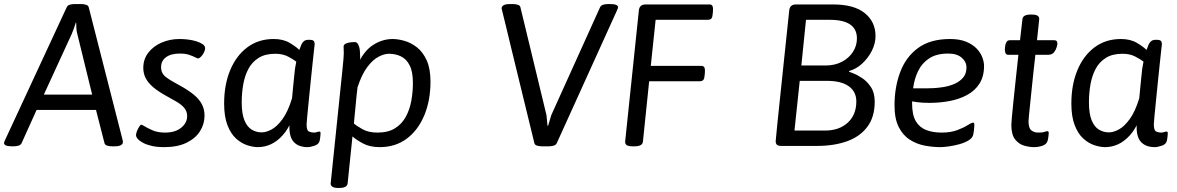

<svg xmlns="http://www.w3.org/2000/svg" viewBox="-43 -722 5826 950"><path d="M357 -702Q372 -702 383 -698.5Q394 -695 396 -686L564 -28Q565 -25 565 -22.5Q565 -20 565 -18Q565 -10 555.5 -4Q546 2 521 2H513Q498 2 487 -1.5Q476 -5 474 -14L432 -178H138L64 -14Q60 -5 49 -1.5Q38 2 23 2H18Q-23 2 -23 -14Q-23 -19 -18 -29L287 -686Q291 -695 301.5 -698.5Q312 -702 328 -702ZM334 -610H332Q328 -596 322.5 -581Q317 -566 311 -552L174 -254H413L340 -552Q336 -566 335 -581Q334 -596 334 -610Z M846 -529Q864 -529 886 -526.5Q908 -524 927.5 -518Q947 -512 959.5 -503.5Q972 -495 972 -483Q972 -474 966 -462Q960 -450 951.5 -441.5Q943 -433 938 -433Q932 -433 924 -438Q912 -444 893.5 -450.5Q875 -457 847 -457Q803 -457 778.5 -439Q754 -421 754 -390Q754 -359 777.5 -341Q801 -323 845 -300Q889 -276 916.5 -253Q944 -230 956.5 -205Q969 -180 969 -150Q969 -108 946.5 -72.5Q924 -37 879.5 -15.5Q835 6 770 6Q734 6 708 0Q682 -6 664.5 -15.5Q647 -25 638.5 -35Q630 -45 630 -53Q630 -62 635 -74Q640 -86 646 -95.5Q652 -105 656 -105Q658 -105 662 -103Q666 -101 671 -98Q685 -89 711 -77.5Q737 -66 774 -66Q824 -66 853.5 -90Q883 -114 883 -147Q883 -172 867.5 -189.5Q852 -207 827.5 -220.5Q803 -234 777 -249Q739 -270 714.5 -291Q690 -312 678 -335Q666 -358 666 -386Q666 -429 690.5 -461Q715 -493 756 -511Q797 -529 846 -529Z M1311 -529Q1358 -529 1390 -510Q1422 -491 1438 -475Q1443 -490 1448 -501Q1453 -512 1461 -518.5Q1469 -525 1483 -525H1489Q1504 -525 1509 -519.5Q1514 -514 1514 -504Q1514 -504 1511 -477Q1508 -450 1503.5 -407.5Q1499 -365 1494 -316Q1489 -267 1484.5 -221.5Q1480 -176 1477 -145Q1474 -114 1474 -107Q1474 -76 1486 -71Q1498 -66 1510 -66Q1519 -66 1525.5 -68.5Q1532 -71 1537 -71Q1543 -71 1543 -64Q1543 -63 1542.5 -53.5Q1542 -44 1539 -27Q1535 -8 1513.5 -1Q1492 6 1479 6Q1436 6 1412.5 -17.5Q1389 -41 1389 -92V-141L1404 -135Q1384 -84 1356 -53Q1328 -22 1297 -8Q1266 6 1233 6Q1209 6 1180 -3.5Q1151 -13 1125 -36.5Q1099 -60 1082.5 -102.5Q1066 -145 1066 -210Q1066 -303 1096 -375Q1126 -447 1181 -488Q1236 -529 1311 -529ZM1319 -456Q1269 -456 1236.5 -435.5Q1204 -415 1186 -381Q1168 -347 1160.5 -304Q1153 -261 1153 -216Q1153 -159 1166.5 -126.5Q1180 -94 1202.5 -80.5Q1225 -67 1252 -67Q1274 -67 1301 -81.5Q1328 -96 1355 -133Q1382 -170 1402 -236Q1405 -269 1408 -299Q1411 -329 1413 -348Q1415 -367 1415 -367Q1416 -380 1418.5 -392.5Q1421 -405 1423 -417Q1409 -428 1382.5 -442Q1356 -456 1319 -456Z M1900 -529Q1927 -529 1959.5 -519.5Q1992 -510 2021 -487Q2050 -464 2068.5 -423Q2087 -382 2087 -318Q2087 -224 2056 -150.5Q2025 -77 1969 -35.5Q1913 6 1836 6Q1786 6 1751.5 -13Q1717 -32 1701 -47L1677 186Q1674 208 1635 208H1631Q1611 208 1602 202Q1593 196 1593 187L1652 -383Q1655 -412 1656.5 -431Q1658 -450 1658 -457Q1658 -475 1657.5 -480.5Q1657 -486 1657 -491Q1657 -502 1669.5 -507Q1682 -512 1695.5 -513Q1709 -514 1713 -514Q1717 -514 1723 -510Q1729 -506 1734 -490.5Q1739 -475 1739 -439Q1739 -424 1737.5 -406.5Q1736 -389 1734 -378L1723 -395Q1755 -468 1801.5 -498.5Q1848 -529 1900 -529ZM1881 -456Q1859 -456 1830.5 -441.5Q1802 -427 1774.5 -390.5Q1747 -354 1726 -290Q1721 -250 1717 -204Q1713 -158 1708 -111Q1720 -100 1750 -83Q1780 -66 1824 -66Q1877 -66 1911 -87Q1945 -108 1964.5 -143.5Q1984 -179 1992 -222.5Q2000 -266 2000 -312Q2000 -367 1984 -398.5Q1968 -430 1941 -443Q1914 -456 1881 -456Z M2973 -702Q2995 -702 3005 -698Q3015 -694 3015 -686Q3015 -681 3010 -671L2712 -14Q2708 -5 2697 -1.5Q2686 2 2671 2H2640Q2625 2 2614 -1.5Q2603 -5 2601 -14Q2561 -179 2533 -293Q2505 -407 2487.5 -480Q2470 -553 2460 -594Q2450 -635 2445.5 -653Q2441 -671 2440 -675.5Q2439 -680 2439 -681Q2439 -690 2448.5 -696Q2458 -702 2484 -702H2493Q2508 -702 2519 -698.5Q2530 -695 2532 -686L2661 -152L2666 -100H2669L2685 -153L2926 -686Q2930 -695 2941 -698.5Q2952 -702 2967 -702Z M3468 -700Q3485 -700 3485 -678Q3485 -661 3482 -642.5Q3479 -624 3460 -624H3201L3177 -396H3428Q3445 -396 3445 -374Q3445 -357 3442 -338.5Q3439 -320 3420 -320H3169L3138 -20Q3135 2 3096 2H3088Q3073 2 3065 -0.5Q3057 -3 3053.5 -8Q3050 -13 3050 -20Q3067 -183 3084 -345Q3101 -507 3118 -670Q3121 -700 3151 -700Z M4079 -700Q4183 -700 4236 -657Q4289 -614 4289 -544Q4289 -506 4270.5 -470Q4252 -434 4222.5 -407Q4193 -380 4159 -371L4158 -367Q4158 -367 4177 -360Q4196 -353 4221.5 -336.5Q4247 -320 4266 -291.5Q4285 -263 4285 -219Q4285 -143 4248.5 -94.5Q4212 -46 4148 -23Q4084 0 3999 0H3822Q3808 0 3801.5 -5.5Q3795 -11 3795 -24Q3795 -24 3795.5 -28.5Q3796 -33 3797.5 -50Q3799 -67 3803 -107Q3807 -147 3814.5 -217.5Q3822 -288 3833.5 -399Q3845 -510 3862 -670Q3865 -700 3895 -700ZM4048 -322H3914L3888 -76H4039Q4109 -76 4151.5 -115Q4194 -154 4194 -220Q4194 -268 4157 -295Q4120 -322 4048 -322ZM4062 -624H3945L3922 -398H4043Q4088 -398 4123 -416.5Q4158 -435 4177.5 -465.5Q4197 -496 4197 -532Q4197 -624 4062 -624Z M4658 -529Q4705 -529 4737.5 -515.5Q4770 -502 4789.5 -481.5Q4809 -461 4817.5 -438Q4826 -415 4826 -396Q4826 -344 4803.5 -308.5Q4781 -273 4742 -252Q4703 -231 4655 -222Q4607 -213 4556 -213Q4520 -213 4494.5 -216.5Q4469 -220 4453 -224L4470 -259V-210Q4470 -154 4488 -123Q4506 -92 4539 -79Q4572 -66 4616 -66Q4661 -66 4693 -78Q4725 -90 4744.5 -102.5Q4764 -115 4771 -115Q4774 -115 4776 -113.5Q4778 -112 4778 -103Q4778 -102 4777.5 -95Q4777 -88 4776 -78Q4775 -68 4773 -58Q4770 -40 4750.5 -28Q4731 -16 4704 -8.5Q4677 -1 4651 2.5Q4625 6 4609 6Q4572 6 4532.5 -1.5Q4493 -9 4459 -30.5Q4425 -52 4404 -93Q4383 -134 4383 -201Q4383 -290 4411 -365Q4439 -440 4499.5 -484.5Q4560 -529 4658 -529ZM4649 -457Q4591 -457 4555 -433.5Q4519 -410 4500 -371Q4481 -332 4475 -285H4546Q4555 -285 4577 -286Q4599 -287 4626.5 -291.5Q4654 -296 4679.5 -307Q4705 -318 4722 -337.5Q4739 -357 4739 -388Q4739 -416 4715.5 -436.5Q4692 -457 4649 -457Z M5061 -650Q5082 -650 5090.5 -644.5Q5099 -639 5099 -628L5088 -523H5173Q5182 -523 5185.5 -518.5Q5189 -514 5189 -504Q5189 -502 5185.5 -489Q5182 -476 5172.5 -463.5Q5163 -451 5144 -451H5080Q5080 -451 5077.5 -428.5Q5075 -406 5071 -370.5Q5067 -335 5063 -294.5Q5059 -254 5055 -216.5Q5051 -179 5048.5 -153.5Q5046 -128 5046 -123Q5046 -88 5060 -77Q5074 -66 5094 -66Q5117 -66 5125.5 -69.5Q5134 -73 5139 -73Q5146 -73 5146 -64Q5146 -63 5145 -51.5Q5144 -40 5141 -27Q5136 -8 5115.5 -1Q5095 6 5073 6Q5050 6 5024 -1.5Q4998 -9 4979.5 -32.5Q4961 -56 4961 -104Q4961 -112 4963.5 -140Q4966 -168 4970 -207Q4974 -246 4978.5 -288.5Q4983 -331 4987 -368Q4991 -405 4993.5 -428Q4996 -451 4996 -451H4946Q4936 -451 4932.5 -458.5Q4929 -466 4929 -478Q4929 -484 4930.5 -494.5Q4932 -505 4937 -514Q4942 -523 4954 -523H5004L5016 -628Q5019 -650 5057 -650Z M5503 -529Q5550 -529 5582 -510Q5614 -491 5630 -475Q5635 -490 5640 -501Q5645 -512 5653 -518.5Q5661 -525 5675 -525H5681Q5696 -525 5701 -519.5Q5706 -514 5706 -504Q5706 -504 5703 -477Q5700 -450 5695.5 -407.5Q5691 -365 5686 -316Q5681 -267 5676.5 -221.5Q5672 -176 5669 -145Q5666 -114 5666 -107Q5666 -76 5678 -71Q5690 -66 5702 -66Q5711 -66 5717.5 -68.5Q5724 -71 5729 -71Q5735 -71 5735 -64Q5735 -63 5734.5 -53.5Q5734 -44 5731 -27Q5727 -8 5705.5 -1Q5684 6 5671 6Q5628 6 5604.5 -17.5Q5581 -41 5581 -92V-141L5596 -135Q5576 -84 5548 -53Q5520 -22 5489 -8Q5458 6 5425 6Q5401 6 5372 -3.5Q5343 -13 5317 -36.5Q5291 -60 5274.5 -102.5Q5258 -145 5258 -210Q5258 -303 5288 -375Q5318 -447 5373 -488Q5428 -529 5503 -529ZM5511 -456Q5461 -456 5428.5 -435.5Q5396 -415 5378 -381Q5360 -347 5352.5 -304Q5345 -261 5345 -216Q5345 -159 5358.5 -126.5Q5372 -94 5394.5 -80.5Q5417 -67 5444 -67Q5466 -67 5493 -81.5Q5520 -96 5547 -133Q5574 -170 5594 -236Q5597 -269 5600 -299Q5603 -329 5605 -348Q5607 -367 5607 -367Q5608 -380 5610.5 -392.5Q5613 -405 5615 -417Q5601 -428 5574.5 -442Q5548 -456 5511 -456Z"/></svg>

Font: Asap VF Beta
Style: Italic
Weight: 400
Italic angle: -6°
Designer: Pablo Cosgaya
Foundry: Pablo Cosgaya
Version: Version 1.007